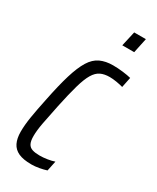

<svg xmlns="http://www.w3.org/2000/svg" viewBox="-180 -735 653 797"><g transform="rotate(30 147.0 -336.0)"><path d="M118 8Q79 8 56 -2.5Q33 -13 22.5 -34.5Q12 -56 12 -88Q12 -120 18.5 -160Q25 -200 36 -252Q52 -332 67.5 -383Q83 -434 101.5 -464Q120 -494 146 -506Q172 -518 207 -518Q230 -518 254.5 -515Q279 -512 294 -508L284 -459Q270 -463 252 -466Q234 -469 219 -469Q194 -469 176 -460.5Q158 -452 144.5 -429.5Q131 -407 119 -365Q107 -323 93 -257Q81 -200 74 -162.5Q67 -125 67 -99Q67 -75 73.5 -62.5Q80 -50 94 -45.5Q108 -41 129 -41Q146 -41 165.5 -44Q185 -47 199 -52L189 -4Q174 1 154.5 4.5Q135 8 118 8ZM198 -609 214 -680H270L255 -609Z"/></g></svg>

Font: Saira UltraCondensed
Style: Italic
Weight: 400
Width: 1
Italic angle: -12°
Designer: Hector Gatti with collaboration of the Omnibus-Type team
Foundry: Omnibus-Type
Version: Version 1.101